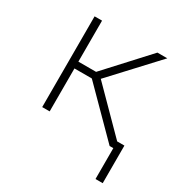

<svg xmlns="http://www.w3.org/2000/svg" viewBox="-164 -658 928 968"><g transform="rotate(30 300.0 -174.0)"><path d="M254.9 -250 502.9 0H563L294.9 -271L533.7 -528.3H476.1L256.8 -289.6H153.8V-528.3H110.4V0H153.8V-250ZM566.4 179.7V-39.1H524.4V179.7Z"/></g></svg>

Font: Roboto Mono ExtraLight
Style: Regular
Weight: 250
Monospace: yes
Designer: Google
Version: Version 3.000